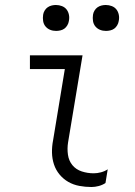

<svg xmlns="http://www.w3.org/2000/svg" viewBox="-20 -742 540 770"><path d="M347 8Q322 8 298 3.5Q274 -1 254 -12.5Q234 -24 219 -42Q204 -60 196.5 -82.5Q189 -105 188.5 -130Q188 -155 193 -180L240 -465H100V-520H311L253 -171Q249 -146 252.5 -121.5Q256 -97 270.5 -79.5Q285 -62 308 -54.5Q331 -47 356 -47Q370 -47 385 -51Q400 -55 412 -63L403 -8Q391 0 376 4Q361 8 347 8ZM405 -618Q392 -618 381 -622.5Q370 -627 362.5 -636Q355 -645 353 -657.5Q351 -670 353 -683Q354 -691 359 -699.5Q364 -708 371.5 -713Q379 -718 387.5 -720Q396 -722 404 -722Q417 -722 428.5 -717.5Q440 -713 447 -704Q454 -695 456.5 -682.5Q459 -670 456 -657Q455 -649 450 -640.5Q445 -632 438 -627Q431 -622 422 -620Q413 -618 405 -618ZM205 -618Q192 -618 181 -622.5Q170 -627 162.5 -636Q155 -645 153 -657.5Q151 -670 153 -683Q154 -691 159 -699.5Q164 -708 171.5 -713Q179 -718 187.5 -720Q196 -722 204 -722Q217 -722 228.5 -717.5Q240 -713 247 -704Q254 -695 256.5 -682.5Q259 -670 256 -657Q255 -649 250 -640.5Q245 -632 238 -627Q231 -622 222 -620Q213 -618 205 -618Z"/></svg>

Font: Iosevka Term Curly Lt Obl
Style: Regular
Weight: 300
Italic angle: -9°
Designer: Belleve Invis
Foundry: Belleve Invis
Version: Version 32.3.0